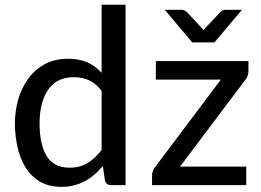

<svg xmlns="http://www.w3.org/2000/svg" viewBox="-20 -758 1068 786"><path d="M264.5 -71.5Q308 -71.5 339.2 -91Q370.5 -110.5 396 -144V-385.5Q356 -442 282.5 -442Q206.5 -442 171.5 -382Q142 -332 142 -252.5Q142 -177 164.5 -131Q193 -71.5 264.5 -71.5ZM988 0H602.5V-41Q602.5 -49.5 606.5 -59.2Q610.5 -69 616 -75.5L884 -432H618V-508H997V-467Q997 -447 983.5 -430L717 -76H988ZM232.5 7Q178.5 7 141.8 -15.5Q105 -38 82.8 -75.5Q60.5 -113 50.8 -159.2Q41 -205.5 41 -252.5Q41 -302 54.2 -349.2Q67.5 -396.5 94.5 -434.5Q121.5 -472.5 162.8 -495Q204 -517.5 260 -517.5Q301.5 -517.5 334.8 -504Q368 -490.5 396 -460V-738.5H494V0H435Q415 0 409.5 -19.5L401 -78.5Q330.5 7 232.5 7ZM858 -584.5H767L654.5 -718H722.5Q728.5 -718 733.2 -715.8Q738 -713.5 743.5 -710.5Q810 -639.5 813.5 -635Q817 -640 884 -710.5Q893 -718 905 -718H970.5Z"/></svg>

Font: Verano Sans Medium
Style: Regular
Weight: 500
Designer: Lukasz Dziedzic with Adam Twardoch and Botio Nikoltchev
Foundry: tyPoland Lukasz Dziedzic
Version: Version 3.001;December 28, 2019;FontCreator 12.0.0.2547 64-b